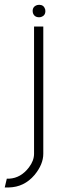

<svg xmlns="http://www.w3.org/2000/svg" viewBox="-61 -616 251 812"><path d="M83 -503.9H122.1V34.2Q122.1 79.1 85 124Q41 175.8 -24.4 176.8H-41L-32.2 139.6H-21.5Q27.3 136.7 61.5 91.8Q83 63.5 83 34.2ZM77.1 -569.3Q77.1 -588.9 96.7 -594.7Q101.6 -595.7 104.5 -595.7Q124 -595.7 129.9 -577.1Q130.9 -573.2 130.9 -569.3Q130.9 -549.8 112.3 -543.9Q108.4 -543 104.5 -543Q84 -543 78.1 -561.5Q77.1 -566.4 77.1 -569.3Z"/></svg>

Font: Post No Bills Colombo
Style: Light
Weight: 400
Designer: Kosala Senevirathne, Siva Puranthara, Lasantha Premarathna, Tharique Azeez
Foundry: Mooniak
Version: Version 1.220 ; ttfautohint (v1.5)